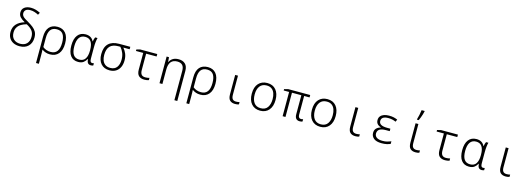

<svg xmlns="http://www.w3.org/2000/svg" viewBox="14 -2133 10173 3701"><g transform="rotate(15 5100.0 -282.0)"><path d="M300 10Q229 10 175.5 -16.5Q122 -43 92.5 -92.5Q63 -142 63 -212Q63 -306 118.5 -368.5Q174 -431 279 -462Q218 -497 183.5 -533Q149 -569 149 -625Q149 -692 198 -728Q247 -764 326 -764Q376 -764 423 -750.5Q470 -737 514 -714L489 -669Q451 -690 409.5 -703Q368 -716 326 -716Q263 -716 235 -690.5Q207 -665 207 -625Q207 -593 223.5 -570.5Q240 -548 271 -528Q302 -508 344 -484Q401 -451 444.5 -417Q488 -383 513 -338Q538 -293 538 -225Q538 -117 474.5 -53.5Q411 10 300 10ZM300 -39Q386 -39 432.5 -89Q479 -139 479 -223Q479 -301 439.5 -349Q400 -397 327 -435Q270 -420 223.5 -393Q177 -366 149.5 -322.5Q122 -279 122 -215Q122 -132 170 -85.5Q218 -39 300 -39Z M693 -280Q693 -410 751 -476Q809 -542 917 -542Q1021 -542 1079.5 -472Q1138 -402 1138 -267Q1138 -134 1077.5 -62Q1017 10 908 10Q859 10 819 -4Q779 -18 750 -41H747Q748 -16 749 14Q750 44 750 80V240H693ZM909 -39Q1079 -39 1079 -267Q1079 -378 1040 -435Q1001 -492 915 -492Q829 -492 789.5 -437Q750 -382 750 -275V-94Q780 -68 821 -53.5Q862 -39 909 -39Z M1469 10Q1370 10 1316.5 -60Q1263 -130 1263 -265Q1263 -398 1319 -470Q1375 -542 1476 -542Q1593 -542 1638 -446H1642Q1644 -468 1651 -490.5Q1658 -513 1667 -532H1714Q1704 -499 1698.5 -448.5Q1693 -398 1693 -337V-119Q1693 -73 1705 -56Q1717 -39 1739 -39Q1756 -39 1772 -44V0Q1765 4 1752 7Q1739 10 1724 10Q1686 10 1665.5 -12.5Q1645 -35 1640 -92H1635Q1616 -52 1577 -21Q1538 10 1469 10ZM1479 -39Q1561 -39 1598.5 -97Q1636 -155 1636 -260V-274Q1636 -493 1482 -493Q1402 -493 1362 -434.5Q1322 -376 1322 -266Q1322 -150 1361.5 -94.5Q1401 -39 1479 -39Z M2096 10Q1985 10 1924 -60.5Q1863 -131 1863 -252Q1863 -392 1935 -462Q2007 -532 2144 -532H2368V-483H2242Q2282 -437 2305.5 -380Q2329 -323 2329 -249Q2329 -172 2302 -114Q2275 -56 2223 -23Q2171 10 2096 10ZM2098 -39Q2185 -39 2227.5 -96Q2270 -153 2270 -248Q2270 -320 2247.5 -377Q2225 -434 2183 -483H2144Q2030 -483 1976 -425.5Q1922 -368 1922 -252Q1922 -190 1940.5 -142Q1959 -94 1998 -66.5Q2037 -39 2098 -39Z M2791 10Q2719 10 2679 -27.5Q2639 -65 2639 -152V-483H2494V-513L2567 -532H2906V-483H2697V-159Q2697 -96 2721.5 -67Q2746 -38 2799 -38Q2820 -38 2841.5 -41Q2863 -44 2880 -49V-4Q2865 2 2841 6Q2817 10 2791 10Z M3093 0V-532H3140L3148 -437H3151Q3171 -483 3216 -512.5Q3261 -542 3333 -542Q3415 -542 3464 -496.5Q3513 -451 3513 -356V242H3455V-344Q3455 -421 3420.5 -457Q3386 -493 3319 -493Q3151 -493 3151 -289V0Z M3693 -280Q3693 -410 3751 -476Q3809 -542 3917 -542Q4021 -542 4079.5 -472Q4138 -402 4138 -267Q4138 -134 4077.5 -62Q4017 10 3908 10Q3859 10 3819 -4Q3779 -18 3750 -41H3747Q3748 -16 3749 14Q3750 44 3750 80V240H3693ZM3909 -39Q4079 -39 4079 -267Q4079 -378 4040 -435Q4001 -492 3915 -492Q3829 -492 3789.5 -437Q3750 -382 3750 -275V-94Q3780 -68 3821 -53.5Q3862 -39 3909 -39Z M4602 10Q4536 10 4498.5 -25Q4461 -60 4461 -147V-532H4517V-151Q4517 -92 4539.5 -65.5Q4562 -39 4609 -39Q4627 -39 4646 -41.5Q4665 -44 4678 -48V-2Q4648 10 4602 10Z M5101 10Q4990 10 4926.5 -63.5Q4863 -137 4863 -267Q4863 -400 4928 -471Q4993 -542 5102 -542Q5214 -542 5276 -468Q5338 -394 5338 -267Q5338 -138 5275 -64Q5212 10 5101 10ZM5100 -39Q5192 -39 5235.5 -102Q5279 -165 5279 -267Q5279 -333 5260.5 -384Q5242 -435 5203 -464Q5164 -493 5102 -493Q5014 -493 4967.5 -433Q4921 -373 4921 -266Q4921 -163 4965.5 -101Q5010 -39 5100 -39Z M5892 10Q5794 10 5794 -105V-484H5607V0H5550V-484H5442V-512L5521 -532H5958V-484H5850V-112Q5850 -39 5905 -39Q5919 -39 5929.5 -41.5Q5940 -44 5947 -47V0Q5939 4 5925 7Q5911 10 5892 10Z M6301 10Q6190 10 6126.5 -63.5Q6063 -137 6063 -267Q6063 -400 6128 -471Q6193 -542 6302 -542Q6414 -542 6476 -468Q6538 -394 6538 -267Q6538 -138 6475 -64Q6412 10 6301 10ZM6300 -39Q6392 -39 6435.5 -102Q6479 -165 6479 -267Q6479 -333 6460.5 -384Q6442 -435 6403 -464Q6364 -493 6302 -493Q6214 -493 6167.5 -433Q6121 -373 6121 -266Q6121 -163 6165.5 -101Q6210 -39 6300 -39Z M7002 10Q6936 10 6898.5 -25Q6861 -60 6861 -147V-532H6917V-151Q6917 -92 6939.5 -65.5Q6962 -39 7009 -39Q7027 -39 7046 -41.5Q7065 -44 7078 -48V-2Q7048 10 7002 10Z M7527 10Q7419 10 7368 -33Q7317 -76 7317 -142Q7317 -199 7349 -232Q7381 -265 7435 -279V-283Q7336 -312 7336 -403Q7336 -450 7362 -481Q7388 -512 7432 -527Q7476 -542 7530 -542Q7587 -542 7625 -533Q7663 -524 7701 -508L7680 -461Q7649 -475 7613 -484Q7577 -493 7530 -493Q7391 -493 7391 -399Q7391 -351 7433 -328Q7475 -305 7554 -305H7619V-256H7543Q7460 -256 7417.5 -229Q7375 -202 7375 -145Q7375 -94 7415.5 -66.5Q7456 -39 7529 -39Q7583 -39 7624 -49.5Q7665 -60 7701 -75V-24Q7672 -10 7629 0Q7586 10 7527 10Z M8202 10Q8136 10 8098.5 -25Q8061 -60 8061 -147V-532H8117V-151Q8117 -92 8139.5 -65.5Q8162 -39 8209 -39Q8227 -39 8246 -41.5Q8265 -44 8278 -48V-2Q8248 10 8202 10ZM8068 -617Q8080 -654 8091.5 -708Q8103 -762 8108 -806H8169V-797Q8164 -770 8153.5 -736Q8143 -702 8130 -667.5Q8117 -633 8104 -606H8068Z M8791 10Q8719 10 8679 -27.5Q8639 -65 8639 -152V-483H8494V-513L8567 -532H8906V-483H8697V-159Q8697 -96 8721.5 -67Q8746 -38 8799 -38Q8820 -38 8841.5 -41Q8863 -44 8880 -49V-4Q8865 2 8841 6Q8817 10 8791 10Z M9269 10Q9170 10 9116.5 -60Q9063 -130 9063 -265Q9063 -398 9119 -470Q9175 -542 9276 -542Q9393 -542 9438 -446H9442Q9444 -468 9451 -490.5Q9458 -513 9467 -532H9514Q9504 -499 9498.5 -448.5Q9493 -398 9493 -337V-119Q9493 -73 9505 -56Q9517 -39 9539 -39Q9556 -39 9572 -44V0Q9565 4 9552 7Q9539 10 9524 10Q9486 10 9465.5 -12.5Q9445 -35 9440 -92H9435Q9416 -52 9377 -21Q9338 10 9269 10ZM9279 -39Q9361 -39 9398.5 -97Q9436 -155 9436 -260V-274Q9436 -493 9282 -493Q9202 -493 9162 -434.5Q9122 -376 9122 -266Q9122 -150 9161.5 -94.5Q9201 -39 9279 -39Z M10002 10Q9936 10 9898.5 -25Q9861 -60 9861 -147V-532H9917V-151Q9917 -92 9939.5 -65.5Q9962 -39 10009 -39Q10027 -39 10046 -41.5Q10065 -44 10078 -48V-2Q10048 10 10002 10Z"/></g></svg>

Font: Noto Sans Mono Light
Style: Regular
Weight: 300
Designer: Monotype Design Team
Foundry: Monotype Imaging Inc.
Version: Version 2.014; ttfautohint (v1.8.4.7-5d5b)